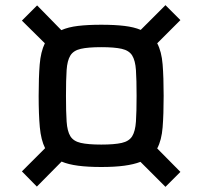

<svg xmlns="http://www.w3.org/2000/svg" viewBox="-20 -716 785 745"><path d="M123 8 65 -51 155 -141Q139 -173 134.5 -222.5Q130 -272 130 -344Q130 -416 134 -465.5Q138 -515 154 -548L65 -636L124 -695L218 -599Q245 -611 283 -615.5Q321 -620 373 -620Q425 -620 462.5 -615.5Q500 -611 526 -600L622 -696L680 -638L590 -548Q607 -516 611 -466Q615 -416 615 -344Q615 -272 611 -222Q607 -172 590 -140L680 -49L622 9L525 -88Q499 -78 462 -73Q425 -68 373 -68Q321 -68 283 -73Q245 -78 219 -89ZM373 -155Q424 -155 452.5 -161.5Q481 -168 493 -187.5Q505 -207 507.5 -244.5Q510 -282 510 -344Q510 -407 507.5 -444Q505 -481 493 -500.5Q481 -520 452.5 -526.5Q424 -533 373 -533Q322 -533 293.5 -526.5Q265 -520 253 -500.5Q241 -481 238.5 -444Q236 -407 236 -344Q236 -282 238.5 -244.5Q241 -207 253 -187.5Q265 -168 293.5 -161.5Q322 -155 373 -155Z"/></svg>

Font: Saira SemiExpanded Medium
Style: Regular
Weight: 500
Width: 6
Designer: Hector Gatti with collaboration of the Omnibus-Type team
Foundry: Omnibus-Type
Version: Version 1.101